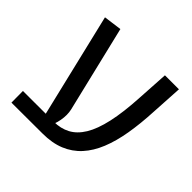

<svg xmlns="http://www.w3.org/2000/svg" viewBox="-155 -745 892 892"><g transform="rotate(45 291.0 -299.0)"><path d="M35 0.6 34.4 -75.5 236.8 -75.8Q281.8 -75.8 317.2 -94.6Q352.8 -113.5 378.1 -155.1Q403.5 -196.8 419 -266.2Q434.5 -335.6 440.1 -437.8L449.5 -593.4H541.5L532.4 -437.6Q528.4 -355 516.8 -286.6Q505.2 -218.1 483.6 -164.9Q462 -111.8 428.6 -75.1Q395.1 -38.4 348.3 -19.2Q301.5 0 238 0ZM193 -38.9 62 -587 151.2 -599 253.5 -172.9Q260.5 -142.4 253.8 -105.5Q247.1 -68.6 228.4 -38.9Z"/></g></svg>

Font: Noto Sans Hebrew Light
Style: Regular
Weight: 100
Version: Version 3.000